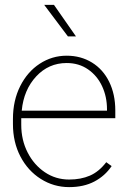

<svg xmlns="http://www.w3.org/2000/svg" viewBox="-20 -756 522 786"><path d="M161 -736H201L291 -607H258ZM33 -248V-269Q33 -344 62.5 -403Q92 -462 142.5 -495Q193 -528 253 -528Q311 -528 356.5 -500Q402 -472 427 -421Q452 -370 452 -304V-272H67V-245Q67 -183 93 -132Q119 -81 163.5 -51Q208 -21 263 -21Q311 -21 348 -37Q385 -53 415 -92L437 -76Q410 -36 366.5 -13Q323 10 263 10Q200 10 147 -23.5Q94 -57 63.5 -115.5Q33 -174 33 -248ZM69 -303H418V-309Q418 -360 398 -403Q378 -446 340.5 -472Q303 -498 253 -498Q179 -498 128 -443Q77 -388 69 -303Z"/></svg>

Font: Freesentation 1 Thin
Style: Regular
Weight: 250
Designer: glyphs from Roboto by Christian Robertson / Hangul glyphs from Noto Sans CJK(Source Han Sans) by Jang Soo-young and Kang
Foundry: PT&
Version: Version 2.001